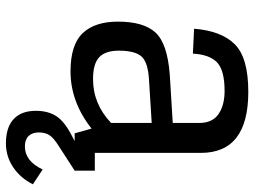

<svg xmlns="http://www.w3.org/2000/svg" viewBox="-125 -501 858 648"><g transform="rotate(90 304.0 -177.0)"><path d="M552 108Q524 168 474 168Q451 168 439 155.5Q427 143 427 121Q427 100 436 85.5Q445 71 474 53L556 0V-68H496V-426Q496 -586 290 -586Q175 -586 129.5 -540.5Q84 -495 77 -403L161 -399Q164 -455 190.5 -480.5Q217 -506 287 -506Q335 -506 365 -485.5Q395 -465 395 -420V-331L232 -321Q127 -313 90 -273Q53 -233 53 -146Q53 -68 92 -27Q131 14 221 14Q324 14 414 -57L430 0H456L439 9Q390 34 372 62Q354 90 354 131Q354 180 382 206Q410 232 464 232Q508 232 544.5 207.5Q581 183 602 141ZM247 -62Q195 -62 173 -83Q151 -104 151 -149Q151 -205 171.5 -226.5Q192 -248 251 -251L395 -260V-123Q331 -62 247 -62Z"/></g></svg>

Font: Glegoo
Style: Bold
Weight: 700
Version: Version 2.0.1; ttfautohint (v0.9) -r 48 -G 60